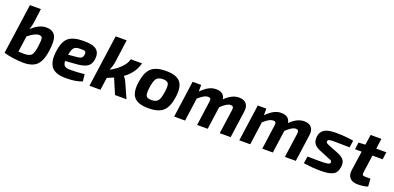

<svg xmlns="http://www.w3.org/2000/svg" viewBox="3 -1556 4979 2426"><g transform="rotate(20 2492.0 -343.5)"><path d="M263 -700 241 -529Q233 -465 213 -412Q311 -506 408 -506Q498 -506 531 -446Q564 -386 543 -242Q524 -102 465 -44.5Q406 13 286 13Q226 13 146.5 2Q67 -9 21 -26L116 -700ZM210 -313 180 -98Q244 -96 257 -96Q330 -97 355 -125Q380 -153 394 -252Q405 -338 397.5 -362Q390 -386 355 -386Q297 -386 210 -313Z M1064 -117 1074 -23Q991 12 857 12Q716 12 663 -54Q610 -120 626 -257Q644 -401 708 -454Q772 -507 912 -507Q1042 -507 1088.5 -464Q1135 -421 1123 -337Q1113 -267 1066 -237Q1019 -207 921 -200L775 -189Q776 -140 799.5 -123Q823 -106 874 -106Q971 -106 1064 -117ZM784 -276 899 -287Q939 -290 957.5 -303Q976 -316 980 -351Q983 -384 967.5 -392Q952 -400 902 -399Q844 -399 820.5 -374.5Q797 -350 784 -276Z M1548 -493H1699Q1662 -353 1537 -266Q1560 -242 1578 -204L1669 0H1515L1428 -204Q1391 -187 1343 -168L1319 0H1171L1269 -700H1417L1376 -399Q1368 -340 1340 -277Q1417 -317 1474.5 -373.5Q1532 -430 1548 -493Z M2020 -507Q2157 -507 2211 -445Q2265 -383 2245 -240Q2226 -101 2162.5 -44Q2099 13 1965 13Q1829 13 1773.5 -49Q1718 -111 1738 -252Q1758 -392 1821 -449.5Q1884 -507 2020 -507ZM2019 -396Q1958 -396 1931.5 -365Q1905 -334 1892 -240Q1880 -154 1895 -126Q1910 -98 1968 -98Q2028 -98 2054 -129.5Q2080 -161 2093 -252Q2106 -338 2090.5 -367Q2075 -396 2019 -396Z M2494 -493V-404Q2548 -458 2594.5 -482.5Q2641 -507 2692 -507Q2746 -507 2777 -483Q2808 -459 2813 -415Q2906 -507 2999 -507Q3067 -507 3098.5 -469.5Q3130 -432 3121 -367L3070 0H2923L2969 -327Q2973 -358 2964 -370Q2955 -382 2933 -382Q2908 -382 2880 -366Q2852 -350 2804 -307L2761 0H2619L2664 -327Q2669 -357 2661 -369.5Q2653 -382 2629 -382Q2603 -382 2574.5 -366.5Q2546 -351 2500 -311L2457 0H2310L2379 -493Z M3370 -493V-404Q3424 -458 3470.5 -482.5Q3517 -507 3568 -507Q3622 -507 3653 -483Q3684 -459 3689 -415Q3782 -507 3875 -507Q3943 -507 3974.5 -469.5Q4006 -432 3997 -367L3946 0H3799L3845 -327Q3849 -358 3840 -370Q3831 -382 3809 -382Q3784 -382 3756 -366Q3728 -350 3680 -307L3637 0H3495L3540 -327Q3545 -357 3537 -369.5Q3529 -382 3505 -382Q3479 -382 3450.5 -366.5Q3422 -351 3376 -311L3333 0H3186L3255 -493Z M4311 -177 4192 -226Q4132 -250 4108 -287Q4084 -324 4091 -380Q4099 -448 4150.5 -478Q4202 -508 4312 -507Q4448 -505 4540 -487L4526 -393Q4334 -396 4331 -396Q4273 -396 4254 -391.5Q4235 -387 4232 -370Q4230 -353 4241.5 -344.5Q4253 -336 4286 -323L4407 -275Q4468 -251 4493 -217Q4518 -183 4511 -126Q4505 -82 4487.5 -54Q4470 -26 4437 -12Q4404 2 4366 6.5Q4328 11 4269 11Q4179 11 4052 -7L4066 -102Q4102 -100 4223 -100Q4309 -100 4337 -106Q4365 -112 4369 -132Q4371 -147 4361.5 -154Q4352 -161 4324 -172Q4316 -175 4311 -177Z M4833 -394 4800 -158Q4796 -130 4804.5 -120.5Q4813 -111 4843 -111H4909L4916 -7Q4863 12 4778 12Q4708 12 4674 -26.5Q4640 -65 4650 -133L4688 -394H4599L4611 -488L4702 -493L4722 -631H4867L4848 -493H4984L4970 -394Z"/></g></svg>

Font: Ezarion
Style: Bold Italic
Weight: 700
Italic angle: -8°
Designer: Natanael Gama
Version: Version 1.001;PS 001.001;hotconv 1.0.70;makeotf.lib2.5.58329